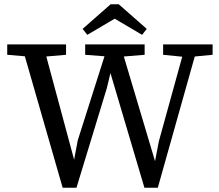

<svg xmlns="http://www.w3.org/2000/svg" viewBox="-20 -879 1031 904"><path d="M748 -621V-670H981V-621L897 -613L723 5H660L500 -535L483 -464L340 5H275L97 -614L14 -621V-670H291V-621L198 -613L329 -127L346 -218L472 -614L381 -621V-670H661V-621L563 -613L710 -120L728 -214L838 -612ZM539 -859 671 -743 649 -715 520 -791 391 -715 369 -743 501 -859Z"/></svg>

Font: Source Serif 4 SmText
Style: Regular
Weight: 400
Designer: Frank Grießhammer
Foundry: Adobe
Version: Version 4.005;hotconv 1.1.0;makeotfexe 2.6.0